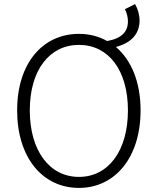

<svg xmlns="http://www.w3.org/2000/svg" viewBox="-20 -908 766 941"><path d="M367 -41C223 -41 126 -169 126 -367C126 -565 223 -688 367 -688C511 -688 607 -565 607 -367C607 -169 511 -41 367 -41ZM367 13C543 13 669 -135 669 -367C669 -507 623 -614 548 -678C618 -696 664 -738 664 -807C664 -835 656 -863 642 -888L592 -863C602 -845 607 -822 607 -803C607 -752 575 -719 505 -707C464 -730 418 -742 367 -742C189 -742 64 -598 64 -367C64 -135 189 13 367 13Z"/></svg>

Font: Noto Sans SC Light
Style: Regular
Weight: 300
Designer: Ryoko NISHIZUKA 西塚涼子 (kana, bopomofo & ideographs); Paul D. Hunt (Latin, Greek & Cyrillic); Sandoll Communications 산돌커뮤니
Foundry: Adobe
Version: Version 2.004;hotconv 1.0.118;makeotfexe 2.5.65603